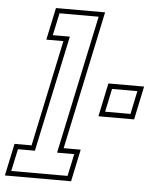

<svg xmlns="http://www.w3.org/2000/svg" viewBox="-95 -795 681 841"><g transform="rotate(5 245.0 -375.0)"><path d="M-42 0 -12 -141.5H63L162 -608.5H87L117 -750H333L204 -141.5H279L249 0ZM-16 -22H231.5L252.5 -119.5H177L306.5 -728.5H134.5L113.5 -630.5H188.5L79.5 -119.5H5ZM343.5 -294 374.5 -441H531.5L500.5 -294ZM371 -316.5H482.5L504 -418.5H392.5Z"/></g></svg>

Font: Tourney Condensed ExtraLight
Style: Italic
Weight: 200
Width: 3
Italic angle: -12°
Designer: Tyler Finck
Foundry: Etcetera Type Co
Version: Version 1.010; ttfautohint (v1.8.3)